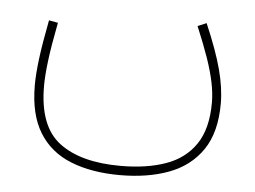

<svg xmlns="http://www.w3.org/2000/svg" viewBox="-42 -335 808 608"><g transform="rotate(5 362.0 -31.5)"><path d="M563.5 -271Q586.9 -215.3 601.6 -172.9Q616.2 -130.4 623 -96.7Q629.9 -63 629.9 -33.2Q629.9 49.8 596.4 99.1Q563 148.4 502.2 169.9Q441.4 191.4 358.9 191.4Q232.4 191.4 164.1 139.9Q95.7 88.4 95.7 -39.6Q95.7 -72.8 101.6 -120.1Q107.4 -167.5 122.1 -242.7L93.3 -248Q78.6 -172.4 72.5 -123.5Q66.4 -74.7 66.4 -39.6Q66.4 53.2 101.8 110.6Q137.2 168 203.1 194.3Q269 220.7 359.4 220.7Q448.2 220.7 515.4 195.3Q582.5 169.9 620.4 114.3Q658.2 58.6 658.2 -32.7Q658.2 -82 642.8 -140.4Q627.4 -198.7 591.3 -282.7Z"/></g></svg>

Font: Estedad-FD VF
Style: Regular
Weight: 100
Designer: Amin Abedi
Version: Version 7.3